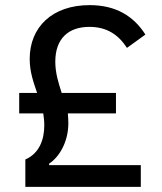

<svg xmlns="http://www.w3.org/2000/svg" viewBox="-20 -730 632 750"><path d="M530 0V-85H172V-91C211 -116 247 -175 247 -249C247 -262 246 -275 245 -287H433V-367H221C209 -405 196 -443 196 -489C196 -579 247 -625 329 -625C397 -625 442 -595 476 -543L548 -595C502 -667 433 -710 330 -710C184 -710 96 -624 96 -500C96 -449 111 -408 125 -367H55V-287H149C151 -273 153 -257 153 -241C153 -185 134 -131 79 -107V0Z"/></svg>

Font: IBM Plex Devanagari Text
Style: Regular
Weight: 450
Designer: Mike Abbink, Paul van der Laan, Pieter van Rosmalen, Erin McLaughlin
Foundry: Bold Monday
Version: Version 1.0